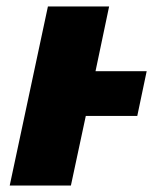

<svg xmlns="http://www.w3.org/2000/svg" viewBox="-20 -573 494 593"><path d="M10 0H199L245 -215H404L433 -353H275L317 -553H128Z"/></svg>

Font: Noto Sans Black
Style: Italic
Weight: 900
Italic angle: -12°
Designer: Monotype Design Team
Foundry: Monotype Imaging Inc.
Version: Version 2.013